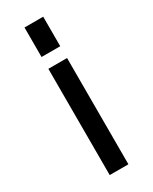

<svg xmlns="http://www.w3.org/2000/svg" viewBox="-196 -592 673 845"><g transform="rotate(-30 140.5 -170.0)"><path d="M93 205V-335H188V205ZM93 -395V-545H188V-395Z"/></g></svg>

Font: Mohave Light Medium
Style: Regular
Weight: 500
Version: Version 2.003